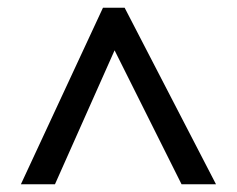

<svg xmlns="http://www.w3.org/2000/svg" viewBox="-20 -739 612 496"><path d="M34 -263 246 -719H302L538 -263H449L276 -609L122 -263Z"/></svg>

Font: Noto Sans Armenian Medium
Style: Regular
Weight: 500
Designer: Monotype Design Team
Foundry: Monotype Imaging Inc.
Version: Version 2.007